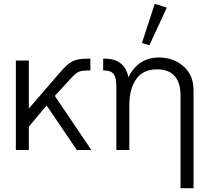

<svg xmlns="http://www.w3.org/2000/svg" viewBox="-20 -785 1103 1005"><path d="M382 0 224 -233 131 -122V0H63V-468H131V-217L296 -408Q332 -450 359.5 -464Q387 -478 436 -478H453V-416H436Q408 -416 392 -409Q376 -402 357 -381L267 -283L458 0Z M853 -745 762 -548 723 -560 790 -765ZM812 -484Q888 -484 940.5 -438Q993 -392 993 -313V200H925V-283Q925 -422 801 -422Q729 -422 693 -371Q657 -320 657 -234V0H589V-336Q589 -377 575.5 -396.5Q562 -416 527 -416H520V-478H527Q633 -478 652 -381Q704 -484 812 -484Z"/></svg>

Font: Didact Gothic
Style: Regular
Weight: 400
Designer: Daniel Johnson
Foundry: Daniel Johnson
Version: Version 2.101;PS 002.101;hotconv 1.0.88;makeotf.lib2.5.64775